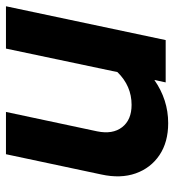

<svg xmlns="http://www.w3.org/2000/svg" viewBox="6 -580 571 628"><g transform="rotate(90 291.0 -265.5)"><path d="M-3 0 107.6 -522.4H246L238 -485.3Q302.7 -530.6 379.3 -530.6Q441.4 -530.6 483.8 -502.1Q526.2 -473.5 543.6 -424.3Q561 -375 547.2 -311.9L480.9 0H342.6L406.1 -298.3Q416.5 -349 392.5 -380Q368.5 -410.9 319.5 -410.9Q257.6 -410.9 212.3 -364.6L135.4 0Z"/></g></svg>

Font: Red Hat Display VF
Style: Italic
Weight: 300
Italic angle: -12°
Designer: Pentagram, MCKL
Foundry: Pentagram, MCKL
Version: Version 1.010